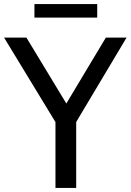

<svg xmlns="http://www.w3.org/2000/svg" viewBox="-40 -925 643 945"><path d="M233 0V-324L-20 -740H90L286.5 -415.5L481 -740H583L335 -324.5V0ZM129.5 -838.5V-905H438.5V-838.5Z"/></svg>

Font: Encode Sans SemiCondensed SemiCondensed Medium
Style: Regular
Weight: 500
Width: 4
Designer: Multiple Designers
Foundry: Impallari Type
Version: Version 3.000; ttfautohint (v1.8.3) -l 8 -r 50 -G 200 -x 14 